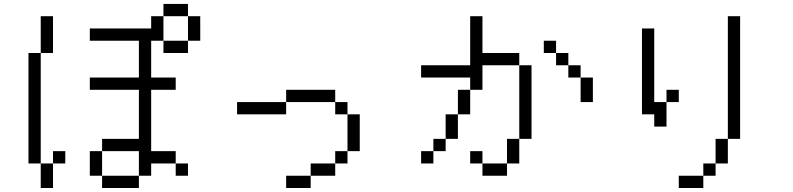

<svg xmlns="http://www.w3.org/2000/svg" viewBox="-20 -895 4040 978"><path d="M937.5 0V-62.5H875V0ZM312.5 -62.5V-125H250V-62.5H187.5Q187.5 -62.5 187.5 62.5H250Q250 62.5 250 -62.5ZM875 -437.5V-500H750V-687.5H812.5V-625H937.5V-687.5H812.5Q812.5 -687.5 812.5 -812.5H750V-750H437.5V-687.5H687.5V-500H437.5V-437.5H687.5Q687.5 -437.5 687.5 -187.5H500V-125H437.5Q437.5 -125 437.5 0H500V62.5H687.5V0H500Q500 0 500 -125H687.5Q687.5 -125 687.5 0H750V-62.5H875V-125H750V-437.5ZM187.5 -62.5V-625H125V-62.5ZM187.5 -625H250V-812.5H187.5ZM937.5 -687.5H1000Q1000 -687.5 1000 -812.5H937.5Q937.5 -812.5 937.5 -687.5ZM812.5 -812.5H937.5V-875H812.5Z M1562.5 0H1437.5V62.5H1562.5ZM1562.5 0H1687.5V-62.5H1562.5ZM1687.5 -62.5H1750V-125H1687.5ZM1750 -125H1812.5V-312.5H1750ZM1750 -312.5V-375H1687.5V-312.5ZM1437.5 -375H1187.5V-312.5H1437.5ZM1437.5 -375H1687.5V-437.5H1437.5Z M2437.5 -62.5V0H2562.5V-62.5ZM2437.5 -62.5V-125H2375V-62.5ZM2562.5 -62.5H2625Q2625 -62.5 2625 -187.5H2562.5Q2562.5 -187.5 2562.5 -62.5ZM2187.5 -125H2125V-62.5H2187.5ZM2187.5 -125H2250V-187.5H2187.5ZM2250 -187.5H2312.5Q2312.5 -187.5 2312.5 -312.5H2250Q2250 -312.5 2250 -187.5ZM2625 -187.5H2687.5Q2687.5 -187.5 2687.5 -562.5H2625Q2625 -562.5 2625 -187.5ZM2312.5 -312.5H2375Q2375 -312.5 2375 -437.5H2312.5Q2312.5 -437.5 2312.5 -312.5ZM2375 -437.5H2437.5Q2437.5 -437.5 2437.5 -562.5H2625V-625H2437.5V-812.5H2375Q2375 -812.5 2375 -562.5H2125V-500H2375ZM2937.5 -500Q2937.5 -500 2937.5 -375H3000Q3000 -375 3000 -500ZM2937.5 -500V-562.5H2875V-500ZM2875 -562.5V-625H2812.5V-562.5ZM2812.5 -625V-687.5H2750V-625Z M3437.5 -375V-437.5H3375V-375H3312.5Q3312.5 -375 3312.5 -750H3250V-312.5H3312.5V-250H3375Q3375 -250 3375 -375ZM3562.5 0H3437.5V62.5H3562.5ZM3562.5 0H3625V-62.5H3562.5ZM3625 -62.5H3687.5Q3687.5 -62.5 3687.5 -187.5H3625Q3625 -187.5 3625 -62.5ZM3687.5 -187.5H3750Q3750 -187.5 3750 -812.5H3687.5Q3687.5 -812.5 3687.5 -187.5Z"/></svg>

Font: BFUnifontExMono
Style: Regular
Weight: 500
Version: Version 15.0.06